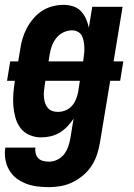

<svg xmlns="http://www.w3.org/2000/svg" viewBox="-31 -558 551 791"><path d="M171 213Q146 213 122 210Q98 207 76 198.5Q54 190 36 176Q18 162 6.5 142Q-5 122 -9 98Q-13 74 -9 50H115Q113 62 116 74Q119 86 127 94Q135 102 146.5 105Q158 108 171 108Q188 108 205 100Q222 92 233 77.5Q244 63 250 46Q256 29 259 11L272 -69Q261 -52 246.5 -37Q232 -22 214.5 -11.5Q197 -1 177.5 3.5Q158 8 138 8Q113 8 90 -2Q67 -12 53 -31Q39 -50 32.5 -73.5Q26 -97 24 -121.5Q22 -146 24 -172Q26 -198 30 -223V-225H-2L11 -305H44L52 -353Q55 -376 61.5 -398Q68 -420 79 -441Q90 -462 106 -481Q122 -500 142 -513Q162 -526 185 -532Q208 -538 230 -538Q251 -538 270 -532Q289 -526 302 -512.5Q315 -499 323 -481Q331 -463 335 -444L349 -530H474L437 -305H477L464 -225H423L381 28Q377 53 369 77.5Q361 102 347 124Q333 146 312.5 163.5Q292 181 268.5 192.5Q245 204 220 208.5Q195 213 171 213ZM312 -305V-309Q314 -322 315.5 -335Q317 -348 316.5 -361Q316 -374 314 -386.5Q312 -399 306.5 -410Q301 -421 290 -427Q279 -433 266 -433Q248 -433 231 -425Q214 -417 202 -402.5Q190 -388 183.5 -371Q177 -354 174 -336L169 -305ZM207 -97Q223 -97 238.5 -103Q254 -109 265 -121.5Q276 -134 282 -149Q288 -164 291 -179Q293 -191 294.5 -202.5Q296 -214 298 -225H156L153 -206Q151 -194 150 -181.5Q149 -169 150 -157.5Q151 -146 154.5 -134.5Q158 -123 165.5 -114Q173 -105 184 -101Q195 -97 207 -97Z"/></svg>

Font: Iosevka Curly XBdObl
Style: Regular
Weight: 800
Italic angle: -9°
Monospace: yes
Designer: Belleve Invis
Foundry: Belleve Invis
Version: Version 11.1.0; ttfautohint (v1.8.3)